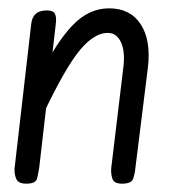

<svg xmlns="http://www.w3.org/2000/svg" viewBox="-20 -441 440 461"><path d="M43 0Q24 0 19 -11.5Q14 -23 15 -37L55 -384Q57 -400 66 -408Q75 -416 93 -416Q108 -416 112 -407.5Q116 -399 114 -384L74 -37Q72 -25 69 -12.5Q66 0 43 0ZM273 0Q254 0 250 -11.5Q246 -23 247 -37L276 -278Q281 -317 270.5 -339.5Q260 -362 239 -362Q202 -362 163.5 -310Q125 -258 69 -135L81 -268Q115 -339 154 -380Q193 -421 242 -421Q293 -421 318 -382.5Q343 -344 335 -278L305 -37Q304 -25 300 -12.5Q296 0 273 0Z"/></svg>

Font: Edu SA Beginner
Style: Regular
Weight: 400
Designer: Tina and Corey Anderson
Foundry: Google for Education
Version: Version 1.003